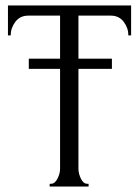

<svg xmlns="http://www.w3.org/2000/svg" viewBox="-20 -680 508 700"><path d="M298 -10H303V0H161V-10H166Q180 -10 189.5 -28.5Q199 -47 199 -65V-429H85V-466H199V-623H83Q53 -623 36 -600.5Q19 -578 19 -551H9V-660H458V-551H448Q448 -578 431 -600.5Q414 -623 384 -623H266V-466H388V-429H266V-65Q266 -47 275 -28.5Q284 -10 298 -10Z"/></svg>

Font: Forum
Style: Regular
Weight: 400
Designer: Denis Masharov
Foundry: Denis Masharov
Version: Version 1.000